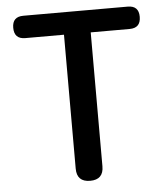

<svg xmlns="http://www.w3.org/2000/svg" viewBox="-53 -783 715 830"><g transform="rotate(-5 305.0 -368.0)"><path d="M305 0Q247 0 247 -58V-639H79Q31 -639 31 -688Q31 -736 79 -736H305H532Q580 -736 580 -688Q580 -639 532 -639H363V-58Q363 0 305 0Z"/></g></svg>

Font: GenSenRounded JP M
Style: Regular
Weight: 500
Version: Version 1.501;PS 1;hotconv 16.6.51;makeotf.lib2.5.65220